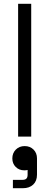

<svg xmlns="http://www.w3.org/2000/svg" viewBox="-20 -720 260 1012"><path d="M144.5 0H75.5V-700H144.5ZM45 115.2Q45 86.8 63.4 68.4Q81.8 50 110 50Q138.2 50 156.6 68.2Q175 86.5 175 114.8V200.8Q175 234.2 154.8 253.1Q134.5 272 101 272H48V228H98Q112.5 228 119 221.5Q125.5 215 125.5 201.5V175.8Q119 177.8 108 177.8Q80.8 177.8 62.9 160Q45 142.2 45 115.2Z"/></svg>

Font: Space Grotesk Variable
Style: Regular
Weight: 400
Designer: Florian Karsten (Space Grotesk), Colophon Foundry (Space Mono)
Foundry: Florian Karsten
Version: Version 1.106